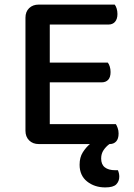

<svg xmlns="http://www.w3.org/2000/svg" viewBox="-20 -627 584 837"><path d="M149 1Q123 1 107 -15Q91 -31 91 -57V-550Q91 -576 107 -591.5Q123 -607 149 -607H480Q485 -601 488.5 -590Q492 -579 492 -566Q492 -544 481.5 -532Q471 -520 453 -520H197V-354H450Q455 -348 458.5 -337Q462 -326 462 -313Q462 -290 451.5 -279Q441 -268 423 -268H197V-86H485Q489 -80 493 -69Q497 -58 497 -45Q497 -22 486.5 -10.5Q476 1 458 1H457Q442 12 431.5 27.5Q421 43 421 64Q421 90 437 102.5Q453 115 482 115H494Q500 129 500 143Q500 163 487 176.5Q474 190 439 190Q392 190 359.5 164Q327 138 327 91Q327 59 341 37Q355 15 372 1H149Z"/></svg>

Font: Baloo Chettan 2 Medium
Style: Regular
Weight: 500
Designer: Maithili Shingre, Unnati Kotecha and Ek Type
Foundry: Ek Type
Version: Version 1.640;hotconv 1.0.111;makeotfexe 2.5.65597; ttfautoh